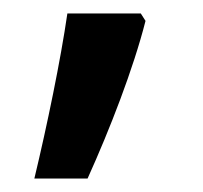

<svg xmlns="http://www.w3.org/2000/svg" viewBox="-20 -202 302 285"><path d="M189 -182H80C70 -113 50 -16 31 63H110C143 -10 178 -100 196 -171Z"/></svg>

Font: Noto Sans Malayalam UI Medium
Style: Regular
Weight: 500
Designer: Jelle Bosma - Monotype Design Team
Foundry: Monotype Imaging Inc.
Version: Version 2.104